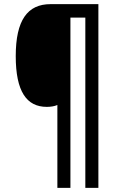

<svg xmlns="http://www.w3.org/2000/svg" viewBox="-20 -846 580 927"><path d="M455 61V-826H224C113 -826 56 -749 56 -575C56 -405 108 -330 206 -330C225 -330 243 -333 257 -339V61H320V-761H392V61Z"/></svg>

Font: Noto Sans Malayalam UI Condensed Medium
Style: Regular
Weight: 500
Width: 3
Designer: Jelle Bosma - Monotype Design Team
Foundry: Monotype Imaging Inc.
Version: Version 2.104